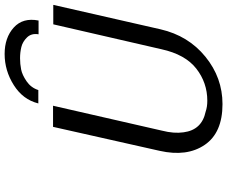

<svg xmlns="http://www.w3.org/2000/svg" viewBox="-94 -846 958 809"><g transform="rotate(-90 384.5 -441.0)"><path d="M354 -758Q353 -758 354 -759Q370 -823 431 -861.5Q492 -900 562 -900Q631 -900 673.5 -861.5Q716 -823 703 -757H645Q650 -787 632 -805.5Q614 -824 591.5 -829.5Q569 -835 544 -835Q520 -835 497 -830.5Q474 -826 447 -807.5Q420 -789 410 -758ZM154 -247 255 -696H344L239 -237Q226 -186 232 -146Q242 -69 319 -53Q339 -46 365 -46Q441 -46 500.5 -92.5Q560 -139 582 -239L687 -695H769L666 -243Q639 -126 550.5 -54Q462 18 351 18Q230 18 179 -57Q128 -132 154 -247Z"/></g></svg>

Font: Coval
Style: Light Italic
Weight: 300
Foundry: Context Ltd
Version: Version 001.000